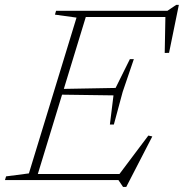

<svg xmlns="http://www.w3.org/2000/svg" viewBox="-47 -726 741 774"><path d="M261.5 -655 174.5 -667 179 -682.5H306.5L98 0H-27L-22.5 -15L69.5 -27ZM620 -671.5 639 -657.5H264L272 -682.5H628L663.5 -706.5H674L634.5 -513L617 -512.5ZM449 27.5 430.5 0H63.5L71.5 -24.5H462.5L425.5 -12.5L551 -179.5L567 -176L462 27.5ZM412 -224H396L410.5 -341.5L193.5 -344.5L201 -367.5L419 -371.5L476.5 -487.5H492.5L447.5 -355.5Z"/></svg>

Font: Newsreader ExtraLight
Style: Italic
Weight: 250
Italic angle: -17°
Designer: Hugues Gentile
Foundry: Production Type
Version: Version 1.003